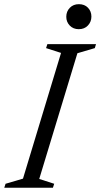

<svg xmlns="http://www.w3.org/2000/svg" viewBox="-38 -878 469 898"><path d="M247.5 -630.5 177.5 -653 183.5 -671.5H411L405.5 -653L324 -629L145.5 -41L215.5 -18.5L209.5 0H-18L-12 -18.5L69.5 -42.5ZM330.5 -741.5Q304.5 -741.5 288.2 -758.5Q272 -775.5 272 -799.5Q272 -824.5 288.5 -841.5Q305 -858.5 331 -858.5Q357.5 -858.5 373.5 -841.8Q389.5 -825 389.5 -800.5Q389.5 -776 373.2 -758.8Q357 -741.5 330.5 -741.5Z"/></svg>

Font: Newsreader 20pt
Style: Italic
Weight: 400
Italic angle: -17°
Version: Version 1.003